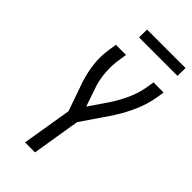

<svg xmlns="http://www.w3.org/2000/svg" viewBox="-279 -987 1059 1059"><g transform="rotate(45 250.5 -458.0)"><path d="M155 0 203 -291 146 -454Q127 -509 119.5 -569Q112 -629 122 -691L129 -735H208L201 -691Q192 -635 197 -580.5Q202 -526 220 -477L254 -378L327 -485Q359 -533 382.5 -585Q406 -637 415 -691L422 -735H501L494 -691Q484 -630 458.5 -571Q433 -512 398 -457V-456Q396 -454 394.5 -451Q393 -448 391 -446L279 -282L233 0ZM190 -854 191 -916H491L490 -854Z"/></g></svg>

Font: Iosevka Term Curly Oblique
Style: Regular
Weight: 400
Italic angle: -9°
Designer: Belleve Invis
Foundry: Belleve Invis
Version: Version 32.3.0